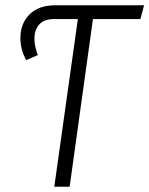

<svg xmlns="http://www.w3.org/2000/svg" viewBox="-20 -705 564 725"><path d="M510 -633H331L243 0H185L274 -633H184Q147 -633 128.5 -613Q110 -593 110 -559Q110 -530 123 -497L79 -478Q57 -518 57 -561Q57 -616 91.5 -650.5Q126 -685 188 -685H524Z"/></svg>

Font: Fira Sans Condensed Light
Style: Italic
Weight: 300
Width: 3
Italic angle: -8°
Designer: Carrois Corporate & Edenspiekermann AG
Foundry: Carrois Corporate GbR & Edenspiekermann AG
Version: Version 4.203